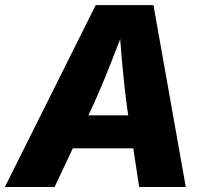

<svg xmlns="http://www.w3.org/2000/svg" viewBox="-42 -748 832 768"><path d="M-22.5 0 340.8 -727.5H571.8L701.2 0H514.6L466.3 -317.9Q455.6 -396 447.5 -486.3Q439.5 -576.7 432.6 -672.9H470.7Q433.6 -577.6 398.2 -487.5Q362.8 -397.5 326.2 -317.9L176.3 0ZM168 -154.8 189.9 -286.6H583.5L562 -154.8Z"/></svg>

Font: Inter ExtraBold
Style: Italic
Weight: 800
Italic angle: -9.3988°
Designer: Rasmus Andersson
Foundry: rsms
Version: Version 4.001;git-66647c0bb